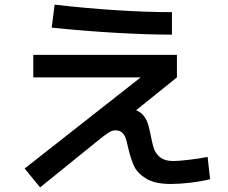

<svg xmlns="http://www.w3.org/2000/svg" viewBox="-20 -771 978 825"><path d="M85.9 -46.9 584.5 -438.5H123V-535.2H740.2V-438.5L564.9 -297.4Q586.4 -288.6 598.6 -272Q610.8 -255.4 616.5 -236.3Q622.1 -217.3 627.9 -187.5Q634.8 -150.9 642.8 -129.4Q650.9 -107.9 670.2 -93.5Q689.5 -79.1 724.6 -79.1Q748 -79.1 794.4 -84.7Q840.8 -90.3 872.1 -96.7L882.8 -1Q842.8 8.8 796.6 14.2Q750.5 19.5 714.8 19.5Q646 19.5 608.4 -3.4Q570.8 -26.4 556.6 -56.4Q542.5 -86.4 531.2 -133.8Q524.9 -162.6 519.8 -177.5Q514.6 -192.4 504.4 -201.7Q494.1 -210.9 475.6 -210.9Q466.8 -210.9 459 -207.8Q451.2 -204.6 438.5 -195.8Q425.8 -187 402.3 -168L152.3 34.2ZM202.1 -652.3 214.8 -751Q349.1 -735.4 480 -727.1Q610.8 -718.8 718.8 -718.8V-622.1Q613.8 -622.1 475.8 -630.1Q337.9 -638.2 202.1 -652.3Z"/></svg>

Font: Pretendard SemiBold
Style: Regular
Weight: 600
Designer: Base glyphs from Inter by Rasmus Andersson; Hangeul glyphs from Noto Sans CJK(Source Han Sans) by Jang Soo-young and Kan
Foundry: Kil Hyung-jin
Version: Version 1.309